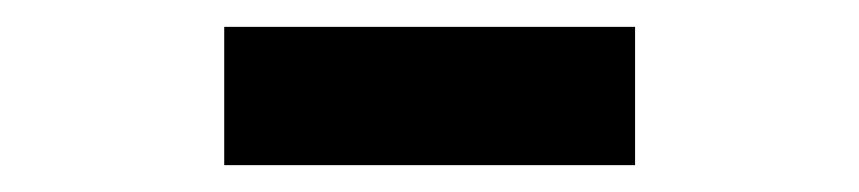

<svg xmlns="http://www.w3.org/2000/svg" viewBox="-20 -747 640 143"><path d="M147 -624H453V-727H147Z"/></svg>

Font: LVC Sans
Style: Bold
Weight: 700
Designer: Mike Abbink, Paul van der Laan, Pieter van Rosmalen
Foundry: Bold Monday
Version: Version 3.0